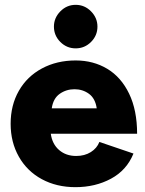

<svg xmlns="http://www.w3.org/2000/svg" viewBox="-20 -762 601 794"><path d="M24 -250Q24 -327 58 -386.5Q92 -446 153.5 -479Q215 -512 293 -512Q366 -512 423.5 -477.5Q481 -443 514 -374.5Q547 -306 547 -209H190Q196 -166 224.5 -141.5Q253 -117 295 -117Q330 -117 355.5 -133Q381 -149 391 -175L532 -127Q504 -58 439 -23Q374 12 292 12Q214 12 153 -21Q92 -54 58 -114Q24 -174 24 -250ZM380 -314Q374 -355 348 -374Q322 -393 288 -393Q254 -393 227 -374Q200 -355 194 -314ZM203 -652Q203 -688 229.5 -715Q256 -742 293 -742Q330 -742 356.5 -715Q383 -688 383 -652Q383 -615 356.5 -588.5Q330 -562 293 -562Q256 -562 229.5 -588.5Q203 -615 203 -652Z"/></svg>

Font: Oak Sans ExtraBold
Style: Regular
Weight: 800
Designer: Erik Kennedy, Walven
Foundry: Erik Kennedy, Walven
Version: Version 1.000